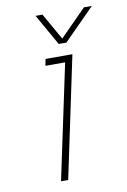

<svg xmlns="http://www.w3.org/2000/svg" viewBox="-77 -691 488 739"><g transform="rotate(-10 167.5 -322.0)"><path d="M184 -522 115 -644H142L201 -540L304 -644H335L214 -522ZM101 0 196 -448H119L124 -474H229L129 0Z"/></g></svg>

Font: Kanit Thin
Style: Italic
Weight: 250
Italic angle: -12°
Designer: Katatrad Team
Foundry: CadsonDemak
Version: Version 2.000; ttfautohint (v1.8.3)